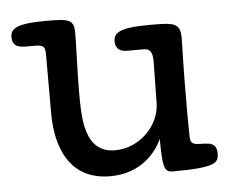

<svg xmlns="http://www.w3.org/2000/svg" viewBox="-42 -519 693 589"><g transform="rotate(-5 304.5 -225.0)"><path d="M436 -191C435 -122 372 -58 297 -58C202 -58 202 -165 202 -243C202 -302 206 -392 206 -427C206 -469 191 -472 121 -472C35 -472 10 -460 10 -432C10 -402 30 -399 55 -399H79C110 -399 111 -391 111 -361V-187C111 -82 151 20 275 20C368 20 417 -38 436 -81C437 1 439 22 466 22C603 22 609 7 609 -22C609 -43 599 -50 586 -53C581 -54 565 -55 556 -55C533 -55 528 -63 528 -78C528 -82 527 -103 527 -156C527 -308 530 -355 530 -383C530 -431 510 -432 436 -432C339 -432 324 -416 324 -390C324 -372 335 -359 358 -359H411C435 -359 438 -340 438 -318Z"/></g></svg>

Font: Life Savers
Style: ExtraBold
Weight: 800
Designer: Pablo Impallari, Rodrigo Fuenzalida, Brenda Gallo
Foundry: Pablo Impallari, Rodrigo Fuenzalida, Brenda Gallo
Version: Version 3.000